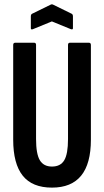

<svg xmlns="http://www.w3.org/2000/svg" viewBox="-20 -850 475 876"><path d="M217.1 6Q127.2 6 83.7 -48.5Q40.2 -103 40.2 -213V-644.7Q40.2 -655 49.2 -655H136Q144.5 -655 144.5 -644.7V-215.6Q144.5 -147.8 161.7 -119Q178.9 -90.1 217.1 -90.1Q256 -90.1 273.1 -118.7Q290.3 -147.2 290.3 -215.6V-644.7Q290.3 -655 298.9 -655H385.7Q394.7 -655 394.7 -644.7V-213Q394.7 -103 350.2 -48.5Q305.8 6 217.1 6ZM131 -717.2Q120.7 -712.8 120.7 -721.3V-774.9Q120.7 -783.9 125.8 -786.9L210.6 -828.5Q216.7 -831.9 222.9 -828.5L307.7 -786.9Q312.8 -783.9 312.8 -774.9V-721.3Q312.8 -713.4 302.5 -717.2L216.7 -752.3Z"/></svg>

Font: Sofia Sans Extra Condensed
Style: Regular
Weight: 400
Designer: Botio Nikoltchev, Ani Petrova
Foundry: lettersoup
Version: Version 4.101